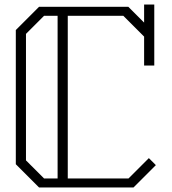

<svg xmlns="http://www.w3.org/2000/svg" viewBox="-20 -830 760 850"><path d="M670 -99 571 0H153L50 -103V-697L153 -800H548L618 -730V-810H663V-622V-540H618V-668L526 -760H280V-40H549L639 -130ZM175 -40H235V-760H175L95 -680V-120Z"/></svg>

Font: Kumar One Outline
Style: Regular
Weight: 400
Designer: Parimal Parmar
Foundry: Indian Type Foundry
Version: Version 1.000;PS 1.000;hotconv 1.0.88;makeotf.lib2.5.647800